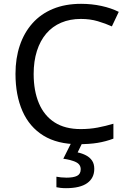

<svg xmlns="http://www.w3.org/2000/svg" viewBox="-20 -744 672 1004"><path d="M403 -645Q346 -645 300 -625.5Q254 -606 222 -568.5Q190 -531 173 -477.5Q156 -424 156 -357Q156 -269 183.5 -204Q211 -139 265.5 -104Q320 -69 402 -69Q449 -69 491 -77Q533 -85 573 -97V-19Q533 -4 490.5 3Q448 10 389 10Q280 10 207 -35Q134 -80 97.5 -163Q61 -246 61 -358Q61 -439 83.5 -506Q106 -573 149.5 -622Q193 -671 257 -697.5Q321 -724 404 -724Q459 -724 510 -713Q561 -702 601 -682L565 -606Q532 -621 491.5 -633Q451 -645 403 -645ZM473 139Q473 187 436 213.5Q399 240 325 240Q310 240 296.5 238.5Q283 237 275 235V180Q284 182 299 183.5Q314 185 328 185Q364 185 383 175.5Q402 166 402 141Q402 115 375.5 103Q349 91 311 86L354 0H412L386 53Q410 58 430 68.5Q450 79 461.5 96Q473 113 473 139Z"/></svg>

Font: Noto Sans Myanmar
Style: Regular
Weight: 400
Designer: Monotype Design Team
Foundry: Monotype Imaging Inc.
Version: Version 2.107